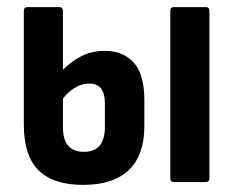

<svg xmlns="http://www.w3.org/2000/svg" viewBox="-20 -512 656 540"><path d="M214 8Q130 8 88.5 -33Q47 -74 47 -161V-481Q47 -492 57 -492H147Q157 -492 157 -481V-316Q180 -339 209 -354Q238 -369 275 -369Q326 -369 356 -336Q386 -303 386 -231V-158Q386 -75 342 -33.5Q298 8 214 8ZM157 -154Q157 -85 216 -85Q275 -85 275 -155V-222Q275 -277 231 -277Q210 -277 191 -265.5Q172 -254 157 -235ZM469 0Q459 0 459 -11V-481Q459 -492 469 -492H559Q569 -492 569 -481V-11Q569 0 559 0Z"/></svg>

Font: Sofia Sans Condensed
Style: Bold
Weight: 700
Designer: Botio Nikoltchev, Ani Petrova
Foundry: lettersoup
Version: Version 4.101; ttfautohint (v1.8.4.7-5d5b)